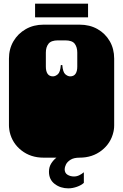

<svg xmlns="http://www.w3.org/2000/svg" viewBox="-20 -857 674 1051"><path d="M218 6Q148 6 97.5 -33.5Q47 -73 33 -135Q32 -140 31 -146.5Q30 -153 29.5 -159.5Q29 -166 29 -170V-171Q29 -178 29 -179.5Q29 -181 29 -186.5Q29 -192 29 -209V-260Q29 -277 29 -281.5Q29 -286 29 -288Q29 -290 29 -296V-297Q29 -304 29 -305.5Q29 -307 29 -312.5Q29 -318 29 -334V-536Q29 -589 53.5 -631Q78 -673 121 -697.5Q164 -722 218 -722H416Q471 -722 513.5 -698Q556 -674 580.5 -632Q605 -590 605 -536V-334Q605 -318 605 -312.5Q605 -307 605 -305.5Q605 -304 605 -297V-296Q605 -290 605 -288Q605 -286 605 -281.5Q605 -277 605 -260V-209Q605 -193 605 -187.5Q605 -182 605 -180.5Q605 -179 605 -172V-171Q605 -165 604.5 -158Q604 -151 603 -145.5Q602 -140 601 -135Q587 -73 536.5 -33.5Q486 6 416 6ZM270 -439Q283 -439 296.5 -450.5Q310 -462 313 -501H321Q324 -462 337.5 -450.5Q351 -439 364 -439Q384 -439 393.5 -453Q403 -467 403 -492V-569Q403 -599 389 -617.5Q375 -636 337 -636H297Q260 -636 245.5 -617.5Q231 -599 231 -569V-492Q231 -467 240.5 -453Q250 -439 270 -439ZM354 174Q311 174 279.5 150Q248 126 248 83Q248 57 260.5 37.5Q273 18 289 6H416Q384 6 366 17.5Q348 29 341 43.5Q334 58 334 69Q334 90 349.5 99.5Q365 109 385 109Q400 109 413.5 102.5Q427 96 439 86V144Q425 157 401 165.5Q377 174 354 174ZM172 -762V-837H462V-762Z"/></svg>

Font: Danfo
Style: Regular
Weight: 400
Designer: Seyi Olusanya, David Udoh, Eyiyemi Adegbite, Mirko Velimirović
Version: Version 1.000